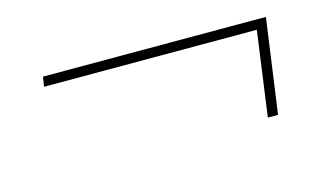

<svg xmlns="http://www.w3.org/2000/svg" viewBox="-40 -496 637 381"><g transform="rotate(-15 278.5 -306.0)"><path d="M473 -209 497 -383H60L63 -403H521L494 -209Z"/></g></svg>

Font: Alumni Sans SC Thin
Style: Italic
Weight: 100
Italic angle: -8°
Designer: Robert E. Leuschke
Foundry: Robert E. Leuschke
Version: Version 1.016